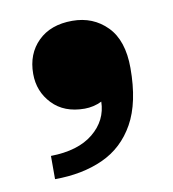

<svg xmlns="http://www.w3.org/2000/svg" viewBox="-53 -260 425 472"><g transform="rotate(-10 159.0 -24.0)"><path d="M48 106Q116 105 154 74Q192 43 193 -4Q183 1 172 3.5Q161 6 150 6Q99 6 69.5 -25Q40 -56 40 -100Q40 -150 71.5 -181Q103 -212 157 -212Q209 -212 243.5 -177Q278 -142 278 -73Q278 13 249 65Q220 117 168 140.5Q116 164 48 164Z"/></g></svg>

Font: Montagu Slab 144pt
Style: Bold
Weight: 700
Designer: Florian Karsten
Foundry: Florian Karsten
Version: Version 1.000